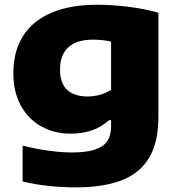

<svg xmlns="http://www.w3.org/2000/svg" viewBox="-20 -578 766 828"><path d="M77.5 204.5V50Q134.5 64.5 190.2 72Q246 79.5 290.5 79.5Q352 79.5 389 67.2Q426 55 442.5 30.5Q459 6 459 -32.5V-59.5H450Q386.5 -1.5 284 -1.5Q216 -1.5 159.8 -32Q103.5 -62.5 70.5 -121.5Q37.5 -180.5 37.5 -262.5Q37.5 -355 78.2 -421Q119 -487 200 -522.2Q281 -557.5 399 -557.5Q466 -557.5 537.5 -548.2Q609 -539 663 -523V-72.5Q663 32.5 625 99.2Q587 166 508.2 198Q429.5 230 306 230Q182 230 77.5 204.5ZM459 -190.5V-398.5Q424 -407 381.5 -407Q311.5 -407 275.2 -374.5Q239 -342 239 -278.5Q239 -218 270 -190Q301 -162 357 -162Q384.5 -162 411 -169.2Q437.5 -176.5 459 -190.5Z"/></svg>

Font: Encode Sans Expanded ExtraBold
Style: Regular
Weight: 800
Width: 7
Designer: Multiple Designers
Foundry: Impallari Type
Version: Version 2.000